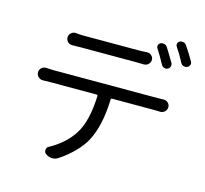

<svg xmlns="http://www.w3.org/2000/svg" viewBox="-122 -983 1245 1166"><g transform="rotate(15 500.0 -400.0)"><path d="M853.5 -701.2Q858.4 -690.4 854.5 -679.2Q850.6 -668 839.8 -663.1Q829.1 -658.2 817.4 -662.1Q805.7 -666 799.8 -677.7Q774.4 -725.6 748 -765.6Q742.2 -774.4 745.1 -785.2Q748 -795.9 758.8 -800.8Q769.5 -805.7 781.7 -802.2Q793.9 -798.8 800.8 -788.1Q828.1 -745.1 853.5 -701.2ZM639.6 -651.4H294.9Q268.6 -651.4 244.1 -650.4Q243.2 -650.4 243.2 -650.4Q226.6 -650.4 214.8 -661.1Q203.1 -672.9 203.1 -689.5Q203.1 -706.1 215.8 -716.8Q226.6 -727.5 241.2 -727.5Q242.2 -727.5 244.1 -727.5Q271.5 -724.6 293.9 -724.6H639.6Q665 -724.6 691.4 -726.6Q693.4 -726.6 695.3 -726.6Q710 -726.6 720.7 -716.8Q733.4 -706.1 733.4 -689.5Q733.4 -672.9 720.7 -661.1Q709 -650.4 693.4 -650.4Q692.4 -650.4 691.4 -650.4Q665 -651.4 639.6 -651.4ZM171.9 -474.6H826.2Q843.8 -474.6 863.3 -475.6Q864.3 -475.6 865.2 -475.6Q880.9 -475.6 891.6 -465.8Q904.3 -454.1 904.3 -438.5Q904.3 -420.9 891.6 -409.2Q879.9 -398.4 864.3 -398.4Q863.3 -398.4 863.3 -398.4Q841.8 -399.4 826.2 -399.4H561.5Q553.7 -399.4 553.7 -391.6Q547.9 -224.6 495.1 -126Q472.7 -84 430.7 -41.5Q388.7 1 337.9 34.2Q322.3 43.9 303.7 43.9Q301.8 43.9 298.8 43.9Q278.3 42 260.7 29.3Q249 20.5 250.5 4.9Q252 -10.7 265.6 -17.6Q363.3 -71.3 413.1 -151.4Q464.8 -233.4 470.7 -391.6Q470.7 -399.4 463.9 -399.4H171.9Q140.6 -399.4 126 -398.4Q126 -398.4 125 -398.4Q109.4 -398.4 96.7 -410.2Q85 -421.9 85 -438Q85 -454.1 96.7 -465.8Q108.4 -476.6 124 -476.6Q125 -476.6 126 -476.6Q150.4 -474.6 171.9 -474.6ZM858.4 -806.6Q854.5 -812.5 854.5 -819.3Q854.5 -823.2 855.5 -826.2Q858.4 -836.9 868.2 -840.8Q875 -843.8 881.8 -843.8Q886.7 -843.8 892.6 -842.8Q904.3 -838.9 911.1 -828.1Q940.4 -785.2 964.8 -742.2Q968.8 -735.4 968.8 -729.5Q968.8 -724.6 966.8 -719.7Q962.9 -709 952.1 -704.1Q945.3 -701.2 939.5 -701.2Q934.6 -701.2 928.7 -703.1Q917 -707 911.1 -717.8Q884.8 -768.6 858.4 -806.6Z"/></g></svg>

Font: Gen Jyuu Gothic Regular
Style: Regular
Weight: 400
Designer: [Source Han Sans]
Ryoko NISHIZUKA  (kana & ideographs); Paul D. Hunt (Latin, Greek & Cyrillic); Wenlong ZHANG  (bopomofo
Version: Version 1.002.20150607